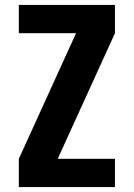

<svg xmlns="http://www.w3.org/2000/svg" viewBox="-20 -755 540 775"><path d="M56 0V-114L287 -621H56V-735H444V-621L213 -114H444V0Z"/></svg>

Font: Iosevka SS18 Heavy
Style: Regular
Weight: 900
Monospace: yes
Designer: Belleve Invis
Foundry: Belleve Invis
Version: Version 25.1.1; ttfautohint (v1.8.4)